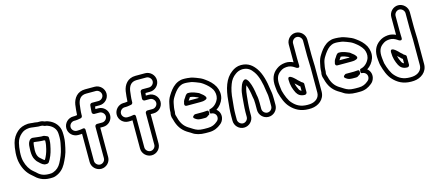

<svg xmlns="http://www.w3.org/2000/svg" viewBox="-62 -1408 4895 2171"><g transform="rotate(-15 2385.5 -323.0)"><path d="M226 -395C186 -362 195 -296 192 -266V-263C192 -226 197 -189 215 -161C221 -152 227 -139 239 -129C255 -116 274 -89 308 -78C311 -77 314 -77 316 -77H340C350 -80 357 -85 360 -89C387 -129 407 -179 419 -232C425 -263 434 -290 434 -330V-356C434 -380 407 -381 391 -390C387 -392 383 -393 379 -393H353C333 -393 307 -399 280 -401C268 -402 262 -404 253 -404H252C241 -404 233 -400 226 -395ZM384 -338V-330C384 -297 378 -274 371 -242C361 -200 345 -160 325 -127H321C306 -133 293 -150 271 -168C267 -171 264 -175 257 -187C248 -202 242 -226 242 -262C245 -297 246 -340 254 -353C260 -352 268 -352 276 -351C298 -349 325 -343 353 -343H373C375 -342 380 -340 384 -338ZM247 -521C268 -521 273 -519 291 -517C308 -516 329 -513 342 -511C347 -510 348 -510 353 -510H383C394 -510 405 -507 415 -501C419 -499 424 -497 428 -497C442 -497 458 -491 472 -484C513 -465 548 -428 550 -374C551 -366 551 -359 551 -350V-326C551 -284 541 -247 533 -208C522 -151 497 -95 472 -48C451 -9 421 19 378 34C366 38 351 41 331 40C256 40 222 15 183 -24L181 -25L165 -39C126 -71 98 -118 83 -177C67 -235 77 -334 91 -389C101 -430 123 -461 151 -485C176 -507 203 -518 247 -521ZM246 -571H244C191 -567 152 -553 118 -523C84 -493 56 -452 43 -401C27 -340 15 -237 35 -165C52 -98 84 -42 133 -1L148 12C190 54 242 90 331 90C354 91 375 89 394 82C449 63 489 25 516 -24C542 -73 571 -133 583 -198C590 -234 601 -276 601 -326V-350C601 -360 601 -368 600 -378C596 -454 547 -505 494 -530C479 -537 461 -545 435 -547C420 -555 401 -560 383 -560H354C336 -564 315 -566 295 -567C282 -568 270 -571 246 -571Z M760 -351C728 -351 701 -378 701 -409C701 -441 728 -468 760 -468H773C798 -468 818 -474 835 -476C848 -477 857 -490 857 -501V-512C857 -552 864 -595 868 -633C878 -692 908 -730 970 -730H1083C1114 -730 1142 -702 1142 -671C1142 -640 1114 -613 1083 -613H1005C990 -613 980 -599 980 -588C980 -568 974 -542 974 -512V-509C974 -494 988 -484 999 -484H1059C1090 -484 1118 -456 1118 -425C1118 -394 1090 -367 1059 -367H999C984 -367 974 -353 974 -342V28C974 59 947 86 916 86C885 86 857 59 857 28V-333C857 -337 858 -365 826 -357C809 -353 789 -351 767 -351ZM760 -301H767C780 -301 792 -301 807 -303V28C807 87 857 136 916 136C975 136 1024 87 1024 28V-317H1059C1118 -317 1168 -365 1168 -425C1168 -485 1118 -534 1059 -534H1025C1026 -542 1028 -551 1029 -563H1083C1142 -563 1192 -612 1192 -671C1192 -730 1142 -780 1083 -780H970C877 -780 830 -713 818 -640V-638C814 -603 808 -565 807 -522C794 -520 783 -518 773 -518H760C700 -518 651 -468 651 -409C651 -349 701 -301 760 -301Z M1350 -351C1318 -351 1291 -378 1291 -409C1291 -441 1318 -468 1350 -468H1363C1388 -468 1408 -474 1425 -476C1438 -477 1447 -490 1447 -501V-512C1447 -552 1454 -595 1458 -633C1468 -692 1498 -730 1560 -730H1673C1704 -730 1732 -702 1732 -671C1732 -640 1704 -613 1673 -613H1595C1580 -613 1570 -599 1570 -588C1570 -568 1564 -542 1564 -512V-509C1564 -494 1578 -484 1589 -484H1649C1680 -484 1708 -456 1708 -425C1708 -394 1680 -367 1649 -367H1589C1574 -367 1564 -353 1564 -342V28C1564 59 1537 86 1506 86C1475 86 1447 59 1447 28V-333C1447 -337 1448 -365 1416 -357C1399 -353 1379 -351 1357 -351ZM1350 -301H1357C1370 -301 1382 -301 1397 -303V28C1397 87 1447 136 1506 136C1565 136 1614 87 1614 28V-317H1649C1708 -317 1758 -365 1758 -425C1758 -485 1708 -534 1649 -534H1615C1616 -542 1618 -551 1619 -563H1673C1732 -563 1782 -612 1782 -671C1782 -730 1732 -780 1673 -780H1560C1467 -780 1420 -713 1408 -640V-638C1404 -603 1398 -565 1397 -522C1384 -520 1373 -518 1363 -518H1350C1290 -518 1241 -468 1241 -409C1241 -349 1291 -301 1350 -301Z M2088 -438H2082C2060 -438 2045 -408 2040 -400L2024 -377C2016 -365 2014 -354 2012 -343L2009 -333C2008 -326 2006 -303 2034 -303H2192C2200 -303 2208 -303 2215 -304C2232 -304 2243 -310 2251 -312C2253 -313 2284 -321 2265 -350C2248 -376 2227 -384 2210 -401C2208 -403 2205 -405 2202 -406C2173 -418 2135 -438 2088 -438ZM2178 -362C2181 -360 2186 -355 2189 -353H2068L2082 -373C2085 -378 2088 -383 2092 -388C2127 -386 2148 -375 2178 -362ZM2239 -189C2224 -187 2209 -186 2192 -186H2096C2096 -186 2046 -164 2082 -140C2093 -132 2113 -117 2142 -117C2150 -116 2154 -116 2159 -116H2200C2211 -116 2219 -119 2225 -124C2230 -128 2237 -132 2244 -137L2253 -142C2253 -142 2268 -193 2239 -189ZM2138 0C2097 0 2063 -14 2038 -30C2032 -34 2027 -37 2022 -40L2005 -51C1951 -81 1920 -116 1899 -177C1896 -190 1892 -200 1889 -213C1886 -224 1881 -233 1881 -245C1881 -253 1885 -262 1885 -271C1885 -309 1890 -336 1897 -369C1903 -398 1911 -416 1925 -438L1943 -466C1969 -502 1994 -531 2030 -546C2044 -552 2057 -555 2071 -555H2091C2099 -555 2107 -554 2115 -553L2129 -551H2132C2158 -549 2176 -541 2202 -532C2237 -520 2257 -510 2282 -492C2319 -465 2351 -435 2372 -398C2387 -367 2392 -330 2382 -296C2367 -253 2331 -214 2290 -202C2284 -200 2276 -198 2269 -196C2269 -196 2252 -148 2275 -147C2314 -146 2342 -115 2334 -77C2330 -58 2321 -49 2307 -38C2281 -16 2248 1 2201 1H2159C2155 1 2146 0 2138 0ZM2345 -172C2385 -197 2415 -236 2430 -280C2446 -331 2436 -381 2416 -422C2390 -470 2353 -503 2312 -532C2283 -555 2251 -568 2218 -580C2195 -588 2171 -599 2136 -601L2123 -603C2113 -604 2102 -605 2091 -605H2071C2050 -605 2029 -600 2010 -592C1961 -571 1928 -533 1901 -494L1883 -466C1866 -440 1855 -411 1849 -379C1842 -347 1835 -316 1835 -275C1833 -268 1831 -255 1831 -245C1831 -229 1834 -213 1841 -197C1844 -185 1847 -173 1851 -162C1875 -89 1917 -42 1980 -7L1997 3C2001 6 2005 8 2009 11C2045 37 2097 51 2159 51H2201C2261 51 2305 28 2338 1C2360 -14 2376 -39 2382 -67C2391 -110 2375 -148 2345 -172Z M2954 -123V-51C2954 -19 2927 8 2895 8C2864 8 2837 -19 2837 -51V-123C2837 -137 2836 -158 2835 -170C2834 -192 2830 -202 2828 -214C2821 -271 2809 -331 2788 -376C2781 -393 2759 -434 2732 -416C2699 -394 2692 -355 2683 -330C2666 -281 2666 -206 2660 -154C2658 -128 2655 -91 2655 -63V-5C2655 26 2628 54 2597 54C2566 54 2538 26 2538 -5V-63C2538 -120 2544 -172 2550 -230C2555 -302 2567 -357 2587 -409C2603 -453 2628 -485 2662 -509C2684 -525 2708 -537 2744 -539C2810 -539 2842 -509 2872 -466C2911 -411 2932 -324 2943 -232C2948 -200 2953 -183 2953 -152C2953 -141 2954 -131 2954 -123ZM2786 -146C2786 -138 2787 -129 2787 -123V-51C2787 8 2835 58 2895 58C2954 58 3004 9 3004 -51V-123C3004 -132 3004 -142 3003 -153C3003 -188 2997 -212 2993 -238C2981 -332 2959 -427 2912 -494C2877 -543 2829 -589 2743 -589C2698 -589 2660 -571 2632 -549C2546 -487 2511 -373 2500 -234C2494 -178 2488 -123 2488 -63V-5C2488 54 2536 104 2596 104C2656 104 2705 54 2705 -5V-63C2705 -87 2708 -124 2710 -150C2716 -202 2720 -275 2731 -314C2735 -327 2739 -341 2744 -352C2760 -315 2771 -260 2778 -208C2781 -188 2785 -178 2785 -169C2785 -162 2786 -156 2786 -146Z M3544 -454C3543 -470 3543 -484 3543 -497V-673C3543 -732 3493 -782 3434 -782C3375 -782 3326 -732 3326 -673V-497V-465C3302 -477 3269 -487 3233 -484C3190 -480 3160 -469 3130 -447C3071 -405 3045 -341 3055 -248C3059 -221 3058 -202 3065 -177C3082 -114 3106 -44 3152 3C3198 52 3261 91 3356 91C3367 91 3378 91 3388 90C3469 84 3547 30 3547 -64V-362C3547 -393 3544 -423 3544 -454ZM3497 -362V-64C3497 -4 3448 35 3384 40C3376 41 3366 41 3356 41C3275 41 3228 12 3188 -31C3154 -65 3129 -130 3113 -189C3109 -210 3109 -227 3105 -254C3097 -335 3117 -377 3160 -407C3185 -425 3200 -431 3237 -434C3272 -437 3302 -423 3327 -406L3339 -398C3339 -398 3382 -372 3378 -421C3377 -430 3377 -437 3377 -448C3376 -466 3376 -482 3376 -497V-673C3376 -704 3403 -732 3434 -732C3465 -732 3493 -704 3493 -673V-497C3493 -454 3497 -400 3497 -362ZM3351 -228 3341 -239C3334 -246 3324 -253 3320 -257L3307 -271C3306 -272 3306 -273 3305 -273C3294 -282 3279 -300 3256 -312C3256 -312 3220 -334 3220 -290V-288C3220 -222 3237 -175 3259 -131C3277 -98 3306 -76 3355 -76C3370 -76 3380 -90 3380 -101V-197C3380 -216 3362 -219 3351 -228ZM3330 -182V-130C3319 -135 3310 -142 3303 -155C3291 -179 3281 -202 3275 -232L3284 -223C3291 -216 3297 -211 3306 -203L3316 -192C3320 -188 3324 -186 3330 -182Z M3853 -438H3847C3825 -438 3810 -408 3805 -400L3789 -377C3781 -365 3779 -354 3777 -343L3774 -333C3773 -326 3771 -303 3799 -303H3957C3965 -303 3973 -303 3980 -304C3997 -304 4008 -310 4016 -312C4018 -313 4049 -321 4030 -350C4013 -376 3992 -384 3975 -401C3973 -403 3970 -405 3967 -406C3938 -418 3900 -438 3853 -438ZM3943 -362C3946 -360 3951 -355 3954 -353H3833L3847 -373C3850 -378 3853 -383 3857 -388C3892 -386 3913 -375 3943 -362ZM4004 -189C3989 -187 3974 -186 3957 -186H3861C3861 -186 3811 -164 3847 -140C3858 -132 3878 -117 3907 -117C3915 -116 3919 -116 3924 -116H3965C3976 -116 3984 -119 3990 -124C3995 -128 4002 -132 4009 -137L4018 -142C4018 -142 4033 -193 4004 -189ZM3903 0C3862 0 3828 -14 3803 -30C3797 -34 3792 -37 3787 -40L3770 -51C3716 -81 3685 -116 3664 -177C3661 -190 3657 -200 3654 -213C3651 -224 3646 -233 3646 -245C3646 -253 3650 -262 3650 -271C3650 -309 3655 -336 3662 -369C3668 -398 3676 -416 3690 -438L3708 -466C3734 -502 3759 -531 3795 -546C3809 -552 3822 -555 3836 -555H3856C3864 -555 3872 -554 3880 -553L3894 -551H3897C3923 -549 3941 -541 3967 -532C4002 -520 4022 -510 4047 -492C4084 -465 4116 -435 4137 -398C4152 -367 4157 -330 4147 -296C4132 -253 4096 -214 4055 -202C4049 -200 4041 -198 4034 -196C4034 -196 4017 -148 4040 -147C4079 -146 4107 -115 4099 -77C4095 -58 4086 -49 4072 -38C4046 -16 4013 1 3966 1H3924C3920 1 3911 0 3903 0ZM4110 -172C4150 -197 4180 -236 4195 -280C4211 -331 4201 -381 4181 -422C4155 -470 4118 -503 4077 -532C4048 -555 4016 -568 3983 -580C3960 -588 3936 -599 3901 -601L3888 -603C3878 -604 3867 -605 3856 -605H3836C3815 -605 3794 -600 3775 -592C3726 -571 3693 -533 3666 -494L3648 -466C3631 -440 3620 -411 3614 -379C3607 -347 3600 -316 3600 -275C3598 -268 3596 -255 3596 -245C3596 -229 3599 -213 3606 -197C3609 -185 3612 -173 3616 -162C3640 -89 3682 -42 3745 -7L3762 3C3766 6 3770 8 3774 11C3810 37 3862 51 3924 51H3966C4026 51 4070 28 4103 1C4125 -14 4141 -39 4147 -67C4156 -110 4140 -148 4110 -172Z M4744 -454C4743 -470 4743 -484 4743 -497V-673C4743 -732 4693 -782 4634 -782C4575 -782 4526 -732 4526 -673V-497V-465C4502 -477 4469 -487 4433 -484C4390 -480 4360 -469 4330 -447C4271 -405 4245 -341 4255 -248C4259 -221 4258 -202 4265 -177C4282 -114 4306 -44 4352 3C4398 52 4461 91 4556 91C4567 91 4578 91 4588 90C4669 84 4747 30 4747 -64V-362C4747 -393 4744 -423 4744 -454ZM4697 -362V-64C4697 -4 4648 35 4584 40C4576 41 4566 41 4556 41C4475 41 4428 12 4388 -31C4354 -65 4329 -130 4313 -189C4309 -210 4309 -227 4305 -254C4297 -335 4317 -377 4360 -407C4385 -425 4400 -431 4437 -434C4472 -437 4502 -423 4527 -406L4539 -398C4539 -398 4582 -372 4578 -421C4577 -430 4577 -437 4577 -448C4576 -466 4576 -482 4576 -497V-673C4576 -704 4603 -732 4634 -732C4665 -732 4693 -704 4693 -673V-497C4693 -454 4697 -400 4697 -362ZM4551 -228 4541 -239C4534 -246 4524 -253 4520 -257L4507 -271C4506 -272 4506 -273 4505 -273C4494 -282 4479 -300 4456 -312C4456 -312 4420 -334 4420 -290V-288C4420 -222 4437 -175 4459 -131C4477 -98 4506 -76 4555 -76C4570 -76 4580 -90 4580 -101V-197C4580 -216 4562 -219 4551 -228ZM4530 -182V-130C4519 -135 4510 -142 4503 -155C4491 -179 4481 -202 4475 -232L4484 -223C4491 -216 4497 -211 4506 -203L4516 -192C4520 -188 4524 -186 4530 -182Z"/></g></svg>

Font: Blanket
Style: BlkOutline
Weight: 900
Foundry: Cannot Into Space Fonts
Version: Version 0.9